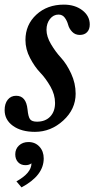

<svg xmlns="http://www.w3.org/2000/svg" viewBox="-33 -560 434 830"><path d="M77 -387Q77 -453 124 -496.5Q171 -540 243 -540Q291 -540 323 -515.5Q355 -491 355 -454Q355 -433 343.5 -421Q332 -409 312 -409Q292 -409 279 -422.5Q266 -436 261.5 -453Q257 -470 247 -483.5Q237 -497 220 -497Q198 -497 183 -478Q168 -459 168 -431Q168 -402 187.5 -369Q207 -336 231 -310Q255 -284 274.5 -242Q294 -200 294 -155Q294 -88 240.5 -39Q187 10 118 10Q59 10 23 -16Q-13 -42 -13 -84Q-13 -112 0.5 -129Q14 -146 37 -146Q80 -146 86 -87Q89 -55 97 -44.5Q105 -34 127 -34Q163 -34 184 -56Q205 -78 205 -115Q205 -151 185 -186Q165 -221 141 -246Q117 -271 97 -309Q77 -347 77 -387ZM38 224Q103 188 103 146Q93 154 77 154Q57 154 45 141Q33 128 33 107Q33 84 49 69Q65 54 90 54Q119 54 137.5 74Q156 94 156 125Q156 199 60 250Z"/></svg>

Font: Libre Baskerville
Style: Italic
Weight: 400
Italic angle: -15°
Designer: Pablo Impallari, Rodrigo Fuenzalida
Foundry: Pablo Impallari, Rodrigo Fuenzalida
Version: Version 1.051;Glyphs 3.2.3 (3260)